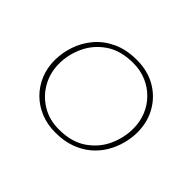

<svg xmlns="http://www.w3.org/2000/svg" viewBox="-93 -534 688 688"><g transform="rotate(45 251.0 -189.5)"><path d="M240 6Q200 6 166.5 -7.5Q133 -21 108 -45.5Q83 -70 69 -103.5Q55 -137 55 -176Q55 -213 67.5 -250Q80 -287 105.5 -317.5Q131 -348 170.5 -366.5Q210 -385 263 -385Q317 -385 358.5 -361.5Q400 -338 424 -296.5Q448 -255 448 -203Q448 -174 440 -144Q432 -114 416 -87Q400 -60 375 -39Q350 -18 316.5 -6Q283 6 240 6ZM241 -11Q305 -11 346.5 -39.5Q388 -68 408 -111.5Q428 -155 428 -202Q428 -236 416 -266Q404 -296 381.5 -319Q359 -342 328.5 -355Q298 -368 262 -368Q198 -368 156.5 -339.5Q115 -311 95 -267.5Q75 -224 75 -178Q75 -132 96.5 -94Q118 -56 155.5 -33.5Q193 -11 241 -11Z"/></g></svg>

Font: Josefin Sans Thin Thin
Style: Italic
Weight: 250
Italic angle: -7°
Version: Version 2.000